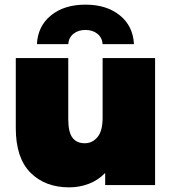

<svg xmlns="http://www.w3.org/2000/svg" viewBox="-20 -797 738 827"><path d="M648 -547H422V-290C422 -252 414.7 -224.2 400 -206.5C385.3 -188.8 367 -180 345 -180C321.7 -180 304 -188 292 -204C280 -220 274 -246.7 274 -284V-547H48V-245C48 -159.7 69 -95.8 111 -53.5C153 -11.2 208.7 10 278 10C308 10 336.3 4.8 363 -5.5C389.7 -15.8 413 -31.3 433 -52V0H648ZM200 -731C162 -700.3 141.7 -659 139 -607H274C275.3 -625.7 282.8 -640.5 296.5 -651.5C310.2 -662.5 327.3 -668 348 -668C368.7 -668 385.8 -662.5 399.5 -651.5C413.2 -640.5 420.7 -625.7 422 -607H557C554.3 -659 534 -700.3 496 -731C458 -761.7 408.7 -777 348 -777C287.3 -777 238 -761.7 200 -731Z"/></svg>

Font: Montserrat Custom Black
Style: Regular
Weight: 900
Designer: Julieta Ulanovsky
Foundry: Julieta Ulanovsky
Version: Version 7.200